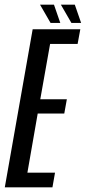

<svg xmlns="http://www.w3.org/2000/svg" viewBox="-52 -800 366 820"><path d="M-31.5 0H172L183 -62.5H65L109 -315H222.5L233.5 -376H120L162 -612.5H279.5L291 -675H87.5ZM253 -702H294.5L267.5 -780H208ZM164 -702H205.5L178.5 -780H119Z"/></svg>

Font: Anybody ExtraCondensed
Style: Italic
Weight: 400
Width: 2
Italic angle: -10°
Version: Version 1.113;gftools[0.9.25]